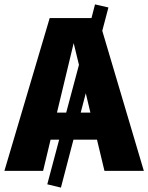

<svg xmlns="http://www.w3.org/2000/svg" viewBox="-39 -777 674 873"><path d="M436 0H615L426 -637L454 -743L393 -757L377 -695H187L-19 0H157L191 -142H230L176 61L238 76L295 -142H402ZM220 -265 296 -581 320 -482 262 -265ZM328 -265 351 -353 372 -265Z"/></svg>

Font: Fira Sans ExtraBold
Style: Regular
Weight: 800
Designer: bBox Type GmbH & Carrois Corporate GbR & Edenspiekermann AG
Foundry: bBox Type GmbH & Carrois Corporate GbR & Edenspiekermann AG
Version: Version 4.300;PS 004.300;hotconv 1.0.88;makeotf.lib2.5.64775